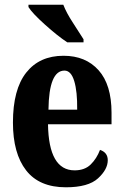

<svg xmlns="http://www.w3.org/2000/svg" viewBox="-20 -786 525 816"><path d="M260 10Q355 10 396.5 -28Q438 -66 438 -105Q438 -138 405 -149Q391 -112 365.5 -87Q340 -62 297 -62Q187 -62 184 -258H454V-307Q454 -426 399 -487.5Q344 -549 250 -549Q148 -549 91.5 -477.5Q35 -406 35 -265Q35 -134 91 -62Q147 10 260 10ZM186 -320Q188 -486 254 -486Q282 -486 295.5 -441.5Q309 -397 308 -320ZM266 -606H335V-619Q317 -648 289.5 -690Q262 -732 249 -766H101V-756Q117 -730 171 -681.5Q225 -633 266 -606Z"/></svg>

Font: Noto Serif ExtraCondensed Extra
Style: Regular
Weight: 800
Width: 3
Designer: Monotype Design Team
Foundry: Monotype Imaging Inc.
Version: Version 1.002